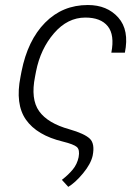

<svg xmlns="http://www.w3.org/2000/svg" viewBox="-20 -558 542 762"><path d="M328.6 -538.1Q405.3 -538.1 449.5 -488.3Q493.7 -438.5 475.6 -349.1H421.9Q435.5 -419.4 407.7 -453.9Q379.9 -488.3 318.8 -488.3Q248 -488.3 194.3 -426Q140.6 -363.8 123 -274.4L119.1 -253.9Q101.1 -164.6 135.3 -116.7Q169.4 -68.8 255.4 -44.9Q314.9 -27.8 336.2 -7.8Q357.4 12.2 347.7 60.1Q340.3 92.8 309.6 129.9Q278.8 167 251 183.6L225.6 155.8Q252 135.3 269 114.5Q286.1 93.8 292 65.9Q297.4 36.6 285.2 25.6Q272.9 14.6 229.5 3.9Q126.5 -21 83 -83Q39.6 -145 61.5 -253.9L65.4 -274.4Q89.8 -397.9 158.9 -468Q228 -538.1 328.6 -538.1Z"/></svg>

Font: Franko
Style: Light Italic
Weight: 300
Designer: Google
Version: Version 1.200310; 2013